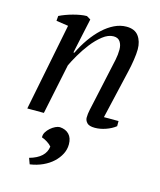

<svg xmlns="http://www.w3.org/2000/svg" viewBox="-115 -595 782 939"><g transform="rotate(15 276.0 -125.5)"><path d="M386 -285Q393 -316 398.5 -342.5Q404 -369 404 -395Q404 -418 393.5 -434Q383 -450 360 -450Q333 -450 305 -428Q277 -406 253 -375Q229 -344 209.5 -310.5Q190 -277 180 -255L127 0H43L131 -442L70 -451L72 -476Q86 -483 103.5 -489.5Q121 -496 139.5 -501Q158 -506 175.5 -509Q193 -512 208 -512L228 -500L190 -323H195Q214 -363 238.5 -397.5Q263 -432 290.5 -457.5Q318 -483 348 -497.5Q378 -512 409 -512Q451 -512 470.5 -485.5Q490 -459 490 -419Q490 -397 485 -364Q480 -331 473 -302L416 -56H490V-30Q470 -14 441.5 -4Q413 6 386 6Q357 6 346 -6Q335 -18 335 -32Q335 -51 340 -73.5Q345 -96 350 -119ZM114 231Q193 209 200 151Q192 141 177 131.5Q162 122 149 118Q148 104 155.5 91.5Q163 79 174.5 69Q186 59 198.5 53Q211 47 221 47Q251 49 268 67Q285 85 285 117Q285 143 273 166.5Q261 190 240 209.5Q219 229 189.5 242.5Q160 256 125 261Z"/></g></svg>

Font: PTSerifItalic
Style: Italic
Weight: 400
Italic angle: -12°
Designer: A.Korolkova, O.Umpeleva, V.Yefimov
Foundry: ParaType Ltd
Version: Version 1.000W OFL